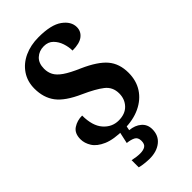

<svg xmlns="http://www.w3.org/2000/svg" viewBox="-289 -804 1122 1122"><g transform="rotate(-45 272.5 -243.0)"><path d="M250 10Q165 10 117 -11Q69 -32 49 -64Q29 -96 29 -129Q29 -178 61 -199Q93 -220 134 -220Q134 -135 172 -91.5Q210 -48 265 -48Q319 -48 349 -79.5Q379 -111 379 -158Q379 -211 339.5 -242Q300 -273 222 -308Q125 -351 86.5 -402Q48 -453 48 -528Q48 -587 78 -631.5Q108 -676 160 -700Q212 -724 278 -724Q381 -724 429.5 -689Q478 -654 478 -607Q478 -572 450 -550Q422 -528 363 -528Q363 -558 352.5 -589.5Q342 -621 320 -643Q298 -665 262 -665Q223 -665 196.5 -640.5Q170 -616 170 -570Q170 -541 182.5 -517Q195 -493 228 -470Q261 -447 324 -420Q421 -377 462 -328.5Q503 -280 503 -205Q503 -140 472 -92Q441 -44 384 -17Q327 10 250 10ZM235 238Q221 238 196 235.5Q171 233 154 228V169Q190 177 217 177Q244 177 259.5 167Q275 157 275 130Q275 101 255 91Q235 81 205 78L224 -9H277L268 35Q312 39 340 63Q368 87 368 127Q368 179 331 208.5Q294 238 235 238Z"/></g></svg>

Font: Noto Serif Thai SemiCondensed
Style: Bold
Weight: 700
Width: 4
Designer: Monotype Design Team
Foundry: Monotype Imaging Inc.
Version: Version 2.002; ttfautohint (v1.8.4.7-5d5b)